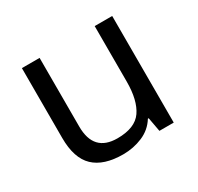

<svg xmlns="http://www.w3.org/2000/svg" viewBox="-122 -681 863 836"><g transform="rotate(-30 309.0 -263.0)"><path d="M533 -536V0H461L448 -71H444Q418 -29 372 -9.5Q326 10 274 10Q177 10 128 -36.5Q79 -83 79 -185V-536H168V-191Q168 -63 287 -63Q376 -63 410.5 -113Q445 -163 445 -257V-536Z"/></g></svg>

Font: Noto Sans Manichaean
Style: Regular
Weight: 400
Designer: Monotype Design Team
Foundry: Monotype Imaging Inc.
Version: Version 2.005; ttfautohint (v1.8.4.7-5d5b)